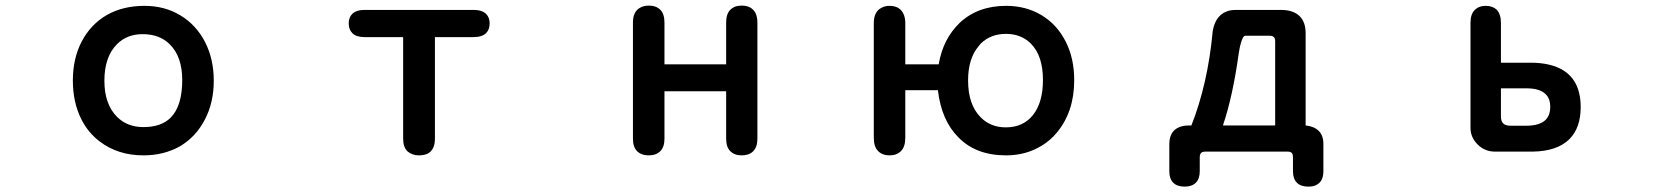

<svg xmlns="http://www.w3.org/2000/svg" viewBox="-20 -531 6040 696"><path d="M722.7 -97.7Q690.4 -35.2 632.8 -1Q574.2 32.2 500 32.2Q407.2 32.2 340.8 -18.6Q299.8 -49.8 275.4 -97.7Q244.1 -159.2 244.1 -239.3Q244.1 -319.3 276.4 -380.9Q308.6 -442.4 367.2 -476.6Q425.8 -509.8 503.9 -509.8Q577.1 -509.8 634.3 -475.1Q691.4 -440.4 723.1 -378.9Q754.9 -317.4 754.9 -238.3Q754.9 -159.2 722.7 -97.7ZM404.3 -371.1Q358.4 -325.2 358.4 -238.3Q358.4 -153.3 404.3 -107.4Q441.4 -70.3 500 -70.3Q564.5 -70.3 598.6 -104.5Q640.6 -146.5 640.6 -241.2Q640.6 -325.2 595.7 -370.1Q558.6 -407.2 497.1 -407.2Q440.4 -407.2 404.3 -371.1Z M1497.1 32.2Q1486.3 32.2 1475.6 28.3Q1464.8 24.4 1457 17.6Q1441.4 2 1441.4 -28.3V-396.5H1301.8Q1271.5 -396.5 1257.8 -410.2Q1244.1 -423.8 1244.1 -445.8Q1244.1 -467.8 1256.8 -480.5Q1271.5 -495.1 1301.8 -495.1H1696.3Q1727.5 -495.1 1742.2 -480.5Q1754.9 -467.8 1754.9 -446.3Q1754.9 -423.8 1742.2 -411.1Q1727.5 -396.5 1696.3 -396.5H1556.6V-28.3Q1556.6 12.7 1529.3 26.4Q1516.6 32.2 1497.1 32.2Z M2612.3 -449.2Q2612.3 -480.5 2627.4 -495.6Q2642.6 -510.7 2668 -510.7Q2705.1 -510.7 2718.8 -483.4Q2725.6 -468.8 2725.6 -449.2V-28.3Q2725.6 2 2710 17.6Q2695.3 32.2 2668 32.2Q2642.6 32.2 2627.4 17.1Q2612.3 2 2612.3 -28.3V-200.2H2388.7V-28.3Q2388.7 2 2373.5 17.1Q2358.4 32.2 2332 32.2Q2304.7 32.2 2289.6 17.1Q2274.4 2 2274.4 -28.3V-449.2Q2274.4 -490.2 2301.8 -503.9Q2314.5 -510.7 2332 -510.7Q2358.4 -510.7 2373.5 -495.6Q2388.7 -480.5 2388.7 -449.2V-297.9H2612.3Z M3627 -509.8Q3699.2 -509.8 3755.4 -476.1Q3811.5 -442.4 3842.8 -380.9Q3874 -320.3 3874 -240.2Q3874 -125 3810.5 -49.8Q3788.1 -22.5 3757.8 -3.9Q3700.2 32.2 3627 32.2Q3517.6 32.2 3454.1 -33.2Q3392.6 -94.7 3379.9 -204.1H3261.7V-32.2Q3261.7 1 3246.1 16.6Q3230.5 32.2 3204.6 32.2Q3178.7 32.2 3163.1 16.6Q3147.5 1 3147.5 -32.2V-446.3Q3147.5 -489.3 3175.8 -502.9Q3187.5 -509.8 3205.1 -509.8Q3230.5 -509.8 3245.1 -495.1Q3261.7 -478.5 3261.7 -446.3V-297.9H3382.8Q3398.4 -390.6 3460 -449.2Q3525.4 -509.8 3627 -509.8ZM3527.3 -363.3Q3489.3 -318.4 3489.3 -239.3Q3489.3 -151.4 3535.2 -105.5Q3571.3 -69.3 3626 -69.3Q3689.5 -69.3 3725.1 -114.7Q3760.7 -160.2 3760.7 -241.2Q3760.7 -329.1 3716.8 -373Q3681.6 -408.2 3626.5 -408.2Q3571.3 -408.2 3535.2 -373Z M4461.9 -495.1H4626Q4668.9 -494.1 4690.9 -472.7Q4712.9 -451.2 4712.9 -411.1V-76.2Q4743.2 -73.2 4760.3 -56.6Q4777.3 -40 4777.3 -8.8Q4777.3 -6.8 4777.3 -4.9V89.8Q4777.3 133.8 4741.2 143.6Q4732.4 145.5 4722.7 145.5Q4695.3 145.5 4681.2 131.3Q4667 117.2 4667 89.8V39.1Q4667 28.3 4662.6 23.4Q4658.2 18.6 4647.5 18.6H4349.6Q4338.9 18.6 4334 23.4Q4329.1 28.3 4329.1 39.1V89.8Q4329.1 117.2 4314.9 131.3Q4300.8 145.5 4274.4 145.5Q4247.1 145.5 4232.9 131.3Q4218.8 117.2 4218.8 89.8V-4.9Q4218.8 -6.8 4218.8 -8.8Q4218.8 -52.7 4251 -68.4Q4266.6 -76.2 4290 -76.2H4298.8Q4358.4 -227.5 4376 -417Q4376 -417 4376 -418Q4386.7 -481.4 4438.5 -493.2Q4449.2 -495.1 4461.9 -495.1ZM4602.5 -76.2V-381.8Q4602.5 -391.6 4597.7 -396.5Q4592.8 -401.4 4583 -401.4H4493.2L4489.3 -399.4Q4484.4 -394.5 4479.5 -379.4Q4474.6 -364.3 4470.7 -339.8Q4449.2 -182.6 4413.1 -76.2Z M5633.8 -283.2Q5710 -246.1 5710 -142.6Q5710 -67.4 5668.9 -26.4Q5624 17.6 5535.2 18.6H5399.4Q5362.3 18.6 5336.4 -7.3Q5310.5 -33.2 5310.5 -67.4V-448.2Q5310.5 -479.5 5325.7 -494.6Q5340.8 -509.8 5365.7 -509.8Q5390.6 -509.8 5405.3 -496.1Q5420.9 -479.5 5420.9 -448.2V-303.7H5533.2Q5593.8 -302.7 5633.8 -283.2ZM5457 -75.2H5511.7Q5561.5 -75.2 5583 -96.7Q5599.6 -113.3 5599.6 -143.6Q5599.6 -173.8 5583 -189.5Q5562.5 -210.9 5511.7 -210.9H5420.9V-108.4Q5420.9 -91.8 5429.2 -83.5Q5437.5 -75.2 5457 -75.2Z"/></svg>

Font: FakePearl
Style: SemiBold
Weight: 400
Version: Version 1.2